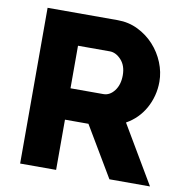

<svg xmlns="http://www.w3.org/2000/svg" viewBox="-80 -786 829 862"><g transform="rotate(10 335.0 -355.0)"><path d="M68 0V-710H388Q438 -710 480.5 -689Q523 -668 554 -634Q585 -600 602.5 -557Q620 -514 620 -470Q620 -437 612 -406.5Q604 -376 589 -349Q574 -322 552.5 -300.5Q531 -279 504 -264L660 0H475L339 -229H232V0ZM232 -372H382Q411 -372 432 -399.5Q453 -427 453 -470Q453 -514 429 -540Q405 -566 377 -566H232Z"/></g></svg>

Font: Boldmen
Style: Bold
Weight: 700
Designer: Matt McInerney, Pablo Impallari, Rodrigo Fuenzalida
Foundry: LIVING CONCEPT
Version: Version 1.000